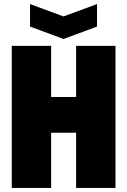

<svg xmlns="http://www.w3.org/2000/svg" viewBox="-20 -926 627 946"><path d="M38 0V-700H232V-448H355V-700H549V0H355V-272H232V0ZM458 -906V-795L293 -734L128 -795V-906L293 -845Z"/></svg>

Font: Tektur SemiCondensed ExtraBold
Style: Regular
Weight: 800
Width: 4
Designer: Adam Jagosz
Foundry: Adam Jagosz
Version: Version 1.005;gftools[0.9.30]